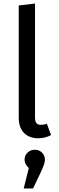

<svg xmlns="http://www.w3.org/2000/svg" viewBox="-20 -770 334 1086"><path d="M86 -104V-739L178 -750V-106Q178 -85 185.5 -74.5Q193 -64 211 -64Q230 -64 245 -70L269 -6Q236 12 196 12Q145 12 115.5 -18.5Q86 -49 86 -104ZM234 133Q234 146 228.5 162Q223 178 208 210L167 296H114L143 180Q119 159 119 133Q119 109 136 93Q153 77 177 77Q201 77 217.5 93Q234 109 234 133Z"/></svg>

Font: FiraGO
Style: Regular
Weight: 400
Designer: bBox Type
Foundry: bBox Type GmbH
Version: Version 1.001;April 20, 2020;FontCreator 12.0.0.2555 64-bit